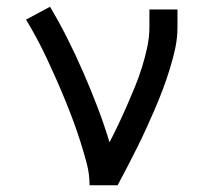

<svg xmlns="http://www.w3.org/2000/svg" viewBox="-20 -548 640 568"><path d="M245 0Q245 -33 236.5 -65Q228 -97 218 -128.5Q208 -160 196.5 -191Q185 -222 172.5 -252.5Q160 -283 146.5 -313.5Q133 -344 119 -374Q105 -404 89.5 -433Q74 -462 57 -490L128 -528Q156 -481 180.5 -432Q205 -383 227 -332.5Q249 -282 268.5 -231Q288 -180 304 -127Q318 -154 331 -181.5Q344 -209 356 -236.5Q368 -264 379.5 -292Q391 -320 400 -349Q409 -378 415.5 -408Q422 -438 422 -468V-520H505V-468Q505 -436 498.5 -405.5Q492 -375 482.5 -344.5Q473 -314 462 -284.5Q451 -255 438.5 -226Q426 -197 413 -168.5Q400 -140 386 -112Q372 -84 357.5 -56Q343 -28 328 0Z"/></svg>

Font: Iosevka Etoile
Style: Regular
Weight: 400
Designer: Belleve Invis
Foundry: Belleve Invis
Version: Version 33.2.4